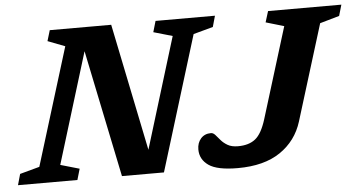

<svg xmlns="http://www.w3.org/2000/svg" viewBox="-76 -796 1675 895"><g transform="rotate(-5 761.5 -348.5)"><path d="M267.5 -51.5 252.5 0H-25.5L-11 -51.5L81 -76.5L250.5 -626L170 -657L185 -707H472.5L594.5 -111.5L753.5 -630L665 -655.5L680 -707H958L943.5 -655.5L851.5 -630.5L657.5 0H461L338 -595L179 -77ZM1305 -181.5Q1277.5 -93 1201.8 -41.5Q1126 10 1002.5 10Q906.5 10 866.5 -18Q826.5 -46 826.5 -92.5Q826.5 -123.5 844.2 -143.5Q862 -163.5 891.5 -163.5Q902 -163.5 911.5 -152.8Q921 -142 933 -127.8Q945 -113.5 963.8 -102.5Q982.5 -91.5 1012.5 -91.5Q1063.5 -91.5 1093.8 -115.8Q1124 -140 1144.5 -206L1275.5 -630.5L1190.5 -655.5L1206.5 -707H1549.5L1534.5 -655.5L1443.5 -629.5Z"/></g></svg>

Font: Newsreader 6pt SemiBold
Style: Italic
Weight: 600
Italic angle: -17°
Designer: Hugues Gentile
Foundry: Production Type
Version: Version 1.003; ttfautohint (v1.8.3)